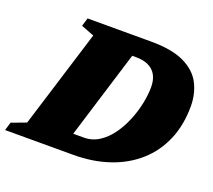

<svg xmlns="http://www.w3.org/2000/svg" viewBox="-151 -853 1115 1007"><g transform="rotate(20 407.0 -349.0)"><path d="M369.5 -104Q416.5 -104 454.8 -128.8Q493 -153.5 522.2 -194.2Q551.5 -235 571.5 -284Q591.5 -333 601.5 -382.5Q611.5 -432 611.5 -473.5Q611.5 -512 597 -539Q582.5 -566 554 -580Q525.5 -594 483 -594H362L368.5 -698H529Q647 -698 715.2 -665Q783.5 -632 812.5 -575.8Q841.5 -519.5 841.5 -449.5Q841.5 -345 806 -261.8Q770.5 -178.5 704.8 -120Q639 -61.5 548.5 -30.8Q458 0 348.5 0H155L209.5 -104ZM233.5 -624 161 -652 175 -698H494L279 0H-31.5L-17.5 -46L64 -76.5Z"/></g></svg>

Font: Newsreader 9pt ExtraBold
Style: Italic
Weight: 800
Italic angle: -17°
Designer: Hugues Gentile
Foundry: Production Type
Version: Version 1.003